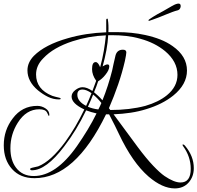

<svg xmlns="http://www.w3.org/2000/svg" viewBox="-20 -852 1100 1070"><path d="M954 198Q885 198 808 132Q718 54 643 -105Q634 -124 620.5 -151.5Q607 -179 588 -215H571Q398 141 172 141Q93 141 47 90Q1 39 1 -42Q1 -127 51 -192Q103 -262 188 -262Q212 -262 233.5 -248Q255 -234 255 -212Q255 -207 252 -205L242 -225Q233 -243 199 -243Q126 -243 79 -168Q38 -103 38 -26Q38 41 69 82Q104 129 168 129Q292 129 409 -38Q441 -84 468.5 -129.5Q496 -175 518 -220Q503 -223 488.5 -227.5Q474 -232 460 -237Q407 -126 337 -35Q237 97 158 97Q148 97 148 90Q148 85 158.5 83Q169 81 193 75Q264 47 344 -62Q373 -102 399.5 -147Q426 -192 450 -242Q379 -275 379 -314Q379 -334 399.5 -350Q420 -366 440 -366Q465 -366 495 -345L516 -402Q493 -434 493 -467Q493 -506 513 -506Q527 -506 538 -477Q551 -524 558.5 -568.5Q566 -613 570 -655Q473 -651 384 -622Q332 -605 291 -581.5Q250 -558 221 -527Q181 -487 181 -437Q181 -354 271 -318Q278 -316 288 -313Q298 -310 312 -307Q318 -306 318 -302Q318 -298 310 -298H308Q277 -298 248 -312Q219 -326 191 -349Q133 -398 133 -460Q133 -504 169 -541Q231 -603 358 -639Q459 -668 572 -672V-740Q572 -748 578 -748Q581 -748 581 -743Q586 -714 584 -673H632Q674 -673 713 -669Q752 -665 789 -657Q835 -647 873 -632Q911 -617 942 -595Q1022 -539 1022 -459Q1022 -381 945 -319Q885 -271 796 -244Q755 -231 709 -224Q663 -217 613 -215L748 -32Q795 31 833 71Q871 111 897 129Q950 165 986 165Q1043 165 1043 89Q1043 21 1000 -38Q997 -43 997 -44Q997 -47 1000 -47Q1005 -47 1011 -40Q1060 18 1060 85Q1060 133 1031 165.5Q1002 198 954 198ZM595 -239Q703 -239 790 -262Q863 -283 910 -321Q969 -369 969 -435Q969 -509 900 -567Q843 -614 762 -636Q724 -647 684 -651.5Q644 -656 603 -656H583Q581 -616 573 -572.5Q565 -529 552 -482Q569 -493 579 -493Q589 -493 589 -482Q589 -462 568 -436Q558 -423 547.5 -414Q537 -405 527 -399Q522 -384 516.5 -369Q511 -354 504 -338Q515 -329 527 -318Q539 -307 551 -293Q583 -372 605 -459Q608 -473 612.5 -494.5Q617 -516 624 -544Q633 -575 665 -575Q684 -575 684 -560Q684 -555 682 -543Q680 -531 676 -512Q661 -447 638.5 -381.5Q616 -316 587 -249ZM460 -262Q468 -279 475.5 -297Q483 -315 490 -333Q461 -353 440 -353Q411 -353 411 -324Q411 -287 460 -262ZM528 -242Q533 -251 537 -260Q541 -269 545 -278Q523 -306 499 -325Q492 -308 485 -291Q478 -274 470 -257Q496 -246 528 -242ZM812 -736Q807 -736 807 -739Q807 -742 832.5 -758Q858 -774 889 -790Q915 -805 938.5 -818.5Q962 -832 975 -832Q987 -832 987 -818Q987 -811 983 -804Q979 -797 972 -795Q965 -793 956 -790.5Q947 -788 940 -785Q925 -779 904.5 -771Q884 -763 865 -755Q845 -748 829.5 -742Q814 -736 812 -736Z"/></svg>

Font: Love Light
Style: Regular
Weight: 400
Designer: Robert E. Leuschke
Foundry: Robert E. Leuschke
Version: Version 1.010; ttfautohint (v1.8.3)